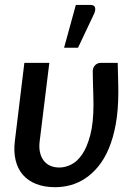

<svg xmlns="http://www.w3.org/2000/svg" viewBox="-20 -772 556 800"><path d="M470.5 -510Q471 -496.5 471.2 -479.5Q471.5 -462.5 472 -445.5Q472.5 -428.5 472.8 -413.2Q473 -398 473 -387.5Q473 -313.5 462.5 -255.5Q452 -197.5 433.5 -153.5Q415 -109.5 389.8 -78.8Q364.5 -48 335.5 -28.8Q306.5 -9.5 274.5 -0.8Q242.5 8 210.5 8Q164.5 8 130.5 -5.5Q96.5 -19 75 -44Q53.5 -69 45 -104.8Q36.5 -140.5 42 -185L81.5 -510H185.5L145.5 -185Q142 -158.5 146.5 -138Q151 -117.5 161.8 -103.2Q172.5 -89 189.2 -81.5Q206 -74 227.5 -74Q251.5 -74 276.8 -86.5Q302 -99 322.5 -129Q343 -159 356.2 -209.5Q369.5 -260 369.5 -336.5Q369.5 -351 369 -368.5Q368.5 -386 368 -404.2Q367.5 -422.5 367 -440.8Q366.5 -459 366.5 -475Q366.5 -484.5 369.8 -491Q373 -497.5 377.8 -501.8Q382.5 -506 388 -508Q393.5 -510 399 -510ZM247 -573 296 -751.5H357Q371.5 -751.5 375.5 -741.8Q379.5 -732 372.5 -715.5L305 -573Z"/></svg>

Font: Lato SemiBold
Style: Italic
Weight: 600
Italic angle: -7°
Designer: Lukasz Dziedzic with Adam Twardoch and Botio Nikoltchev
Foundry: tyPoland Lukasz Dziedzic
Version: Version 2.015; 2015-08-06; http://www.latofonts.com/